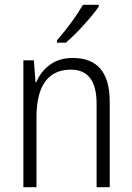

<svg xmlns="http://www.w3.org/2000/svg" viewBox="-20 -785 554 805"><path d="M440 -359V0H385V-350Q385 -493 277 -493Q206 -493 169.5 -443Q133 -393 133 -293V0H78V-532H122L129 -440H132Q151 -486 190 -514Q229 -542 285 -542Q440 -542 440 -359ZM394 -757Q371 -724 330 -679Q289 -634 256 -606H219V-616Q285 -692 328 -765H394Z"/></svg>

Font: Noto Sans UI NarrowLight
Style: Regular
Weight: 300
Width: 4
Designer: Monotype Design Team
Foundry: Monotype Imaging Inc.
Version: Version 1.001